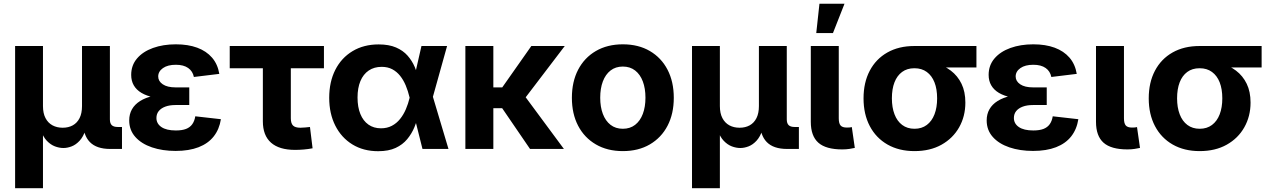

<svg xmlns="http://www.w3.org/2000/svg" viewBox="-20 -775 6603 999"><path d="M58.6 204.1V-535.6H203.6V-223.1Q203.6 -185.5 216.8 -160.4Q230 -135.3 253.2 -122.8Q276.4 -110.4 306.2 -110.4Q335.9 -110.4 358.6 -122.8Q381.3 -135.3 394 -160.4Q406.7 -185.5 406.7 -223.1V-535.6H551.8V-153.8Q551.8 -133.3 561.5 -123.8Q571.3 -114.3 592.8 -114.3H614.7V0H553.2Q482.4 0 447.5 -35.9Q412.6 -71.8 412.6 -139.6V-189H437Q437 -134.3 425 -98.6Q413.1 -63 394 -42.5Q375 -22 352.8 -13.4Q330.6 -4.9 310.1 -4.9Q288.6 -4.9 265.9 -13.4Q243.2 -22 223.6 -42.5Q204.1 -63 192.1 -98.6Q180.2 -134.3 180.2 -189H203.6V204.1Z M893.6 10.3Q825.2 10.3 770.5 -8.3Q715.8 -26.9 684.1 -62.5Q652.3 -98.1 652.3 -148.4Q652.3 -181.2 666.7 -206.5Q681.2 -231.9 709.2 -249.5Q737.3 -267.1 778.3 -276.4Q819.3 -285.6 872.1 -285.6H964.8V-228.5H893.1Q862.3 -228.5 840.1 -220.2Q817.9 -211.9 805.9 -197Q793.9 -182.1 793.9 -161.1Q793.9 -131.8 819.8 -114Q845.7 -96.2 895 -96.2Q927.2 -96.2 948 -104.2Q968.8 -112.3 980.5 -128.9Q992.2 -145.5 996.1 -169.9L1129.4 -154.8Q1121.1 -102.1 1092 -65.2Q1063 -28.3 1013.2 -9Q963.4 10.3 893.6 10.3ZM874.5 -259.8Q822.3 -259.8 782.5 -267.8Q742.7 -275.9 716.1 -291.7Q689.5 -307.6 676 -331.1Q662.6 -354.5 662.6 -385.3Q662.6 -435.1 692.9 -470.7Q723.1 -506.3 775.9 -525.4Q828.6 -544.4 895 -544.4Q958.5 -544.4 1006.1 -526.9Q1053.7 -509.3 1083.3 -475.1Q1112.8 -440.9 1121.1 -390.6L988.8 -374.5Q982.9 -404.3 959.2 -421.1Q935.5 -438 895 -438Q852.5 -438 827.9 -420.7Q803.2 -403.3 803.2 -377Q803.2 -352.5 826.9 -336.4Q850.6 -320.3 894 -320.3H964.8V-259.8Z M1515.6 4.9Q1432.6 4.9 1390.1 -32.7Q1347.7 -70.3 1347.7 -143.6V-419.9H1175.3V-535.6H1665.5V-419.9H1493.2V-159.7Q1493.2 -133.3 1504.6 -121.8Q1516.1 -110.4 1543 -110.4Q1553.7 -110.4 1568.4 -111.8Q1583 -113.3 1592.8 -114.3L1606.4 -3.4Q1583.5 1 1560.5 2.9Q1537.6 4.9 1515.6 4.9Z M1947.8 11.7Q1871.1 11.7 1813.7 -23.4Q1756.3 -58.6 1724.6 -121.3Q1692.9 -184.1 1692.9 -266.1Q1692.9 -349.1 1724.6 -411.6Q1756.3 -474.1 1814.5 -509Q1872.6 -543.9 1950.2 -543.9Q2003.4 -543.9 2040.3 -528.1Q2077.1 -512.2 2100.6 -485.6Q2124 -459 2138.2 -426Q2152.3 -393.1 2160.2 -359.9H2200.7L2231.4 -274.9L2313.5 0H2178.2L2110.8 -269Q2103 -301.8 2091.1 -330.3Q2079.1 -358.9 2061.8 -380.6Q2044.4 -402.3 2020.8 -414.8Q1997.1 -427.2 1965.8 -427.2Q1926.8 -427.2 1898.4 -408Q1870.1 -388.7 1855.2 -353Q1840.3 -317.4 1840.3 -267.6Q1840.3 -217.8 1855 -181.9Q1869.6 -146 1897 -126.7Q1924.3 -107.4 1962.4 -107.4Q1994.1 -107.4 2018.8 -120.4Q2043.5 -133.3 2061.5 -155.8Q2079.6 -178.2 2091.8 -206.8Q2104 -235.4 2111.3 -266.1L2172.9 -535.6H2306.2L2231 -266.1L2199.7 -181.2H2159.2Q2150.4 -147 2136.2 -113Q2122.1 -79.1 2098.6 -50.8Q2075.2 -22.5 2038.6 -5.4Q2002 11.7 1947.8 11.7Z M2546.9 -535.6V0H2401.4V-535.6ZM2918.5 -535.6 2671.9 -211.9H2513.2L2509.8 -320.3H2593.3L2744.6 -535.6ZM2737.8 0 2588.9 -217.8 2699.2 -290.5 2914.1 0Z M3220.7 11.2Q3140.1 11.2 3080.3 -23.7Q3020.5 -58.6 2988 -120.8Q2955.6 -183.1 2955.6 -266.1Q2955.6 -349.6 2988 -412.1Q3020.5 -474.6 3080.3 -509.5Q3140.1 -544.4 3220.7 -544.4Q3301.8 -544.4 3361.3 -509.5Q3420.9 -474.6 3453.4 -412.1Q3485.8 -349.6 3485.8 -266.1Q3485.8 -183.1 3453.4 -120.8Q3420.9 -58.6 3361.3 -23.7Q3301.8 11.2 3220.7 11.2ZM3220.7 -105Q3258.3 -105 3284.7 -125.5Q3311 -146 3324.7 -182.4Q3338.4 -218.8 3338.4 -266.6Q3338.4 -314.9 3324.7 -351.3Q3311 -387.7 3284.7 -408.2Q3258.3 -428.7 3220.7 -428.7Q3183.1 -428.7 3156.7 -408.2Q3130.4 -387.7 3116.7 -351.3Q3103 -314.9 3103 -266.6Q3103 -218.8 3116.7 -182.4Q3130.4 -146 3156.7 -125.5Q3183.1 -105 3220.7 -105Z M3580.6 204.1V-535.6H3725.6V-223.1Q3725.6 -185.5 3738.8 -160.4Q3752 -135.3 3775.1 -122.8Q3798.3 -110.4 3828.1 -110.4Q3857.9 -110.4 3880.6 -122.8Q3903.3 -135.3 3916 -160.4Q3928.7 -185.5 3928.7 -223.1V-535.6H4073.7V-153.8Q4073.7 -133.3 4083.5 -123.8Q4093.3 -114.3 4114.7 -114.3H4136.7V0H4075.2Q4004.4 0 3969.5 -35.9Q3934.6 -71.8 3934.6 -139.6V-189H3959Q3959 -134.3 3947 -98.6Q3935.1 -63 3916 -42.5Q3897 -22 3874.8 -13.4Q3852.5 -4.9 3832 -4.9Q3810.5 -4.9 3787.8 -13.4Q3765.1 -22 3745.6 -42.5Q3726.1 -63 3714.1 -98.6Q3702.1 -134.3 3702.1 -189H3725.6V204.1Z M4362.3 2.4Q4277.3 2.4 4238 -32.5Q4198.7 -67.4 4198.7 -141.1V-535.6H4344.2V-159.2Q4344.2 -133.3 4353.5 -122.3Q4362.8 -111.3 4385.7 -111.3Q4395 -111.3 4401.4 -111.8Q4407.7 -112.3 4412.1 -113.8L4427.7 -5.4Q4416.5 -2.9 4399.7 -0.2Q4382.8 2.4 4362.3 2.4ZM4227.1 -603 4243.7 -755.4H4374L4314 -603Z M4738.3 11.2Q4657.7 11.2 4597.9 -22.9Q4538.1 -57.1 4505.6 -118.9Q4473.1 -180.7 4473.1 -263.2Q4473.1 -345.7 4505.4 -407Q4537.6 -468.3 4597.2 -502Q4656.7 -535.6 4737.3 -535.6H5060.5V-423.8H4830.1L4737.3 -419.9Q4699.7 -419.9 4673.6 -400.6Q4647.5 -381.3 4634 -346.4Q4620.6 -311.5 4620.6 -263.2Q4620.6 -215.8 4634.3 -180.2Q4647.9 -144.5 4674.3 -124.8Q4700.7 -105 4738.3 -105Q4775.9 -105 4802.2 -124.8Q4828.6 -144.5 4842.3 -180.2Q4856 -215.8 4856 -263.2Q4856 -311.5 4842.3 -346.4Q4828.6 -381.3 4802.2 -400.6Q4775.9 -419.9 4738.3 -419.9V-460.9Q4794.9 -460.9 4843.3 -447.8Q4891.6 -434.6 4927.2 -407.5Q4962.9 -380.4 4982.9 -339.1Q5002.9 -297.9 5002.9 -241.2Q5002.9 -169.9 4970.5 -112.5Q4938 -55.2 4878.7 -22Q4819.3 11.2 4738.3 11.2Z M5355 10.3Q5286.6 10.3 5231.9 -8.3Q5177.2 -26.9 5145.5 -62.5Q5113.8 -98.1 5113.8 -148.4Q5113.8 -181.2 5128.2 -206.5Q5142.6 -231.9 5170.7 -249.5Q5198.7 -267.1 5239.7 -276.4Q5280.8 -285.6 5333.5 -285.6H5426.3V-228.5H5354.5Q5323.7 -228.5 5301.5 -220.2Q5279.3 -211.9 5267.3 -197Q5255.4 -182.1 5255.4 -161.1Q5255.4 -131.8 5281.2 -114Q5307.1 -96.2 5356.4 -96.2Q5388.7 -96.2 5409.4 -104.2Q5430.2 -112.3 5441.9 -128.9Q5453.6 -145.5 5457.5 -169.9L5590.8 -154.8Q5582.5 -102.1 5553.5 -65.2Q5524.4 -28.3 5474.6 -9Q5424.8 10.3 5355 10.3ZM5335.9 -259.8Q5283.7 -259.8 5243.9 -267.8Q5204.1 -275.9 5177.5 -291.7Q5150.9 -307.6 5137.5 -331.1Q5124 -354.5 5124 -385.3Q5124 -435.1 5154.3 -470.7Q5184.6 -506.3 5237.3 -525.4Q5290 -544.4 5356.4 -544.4Q5419.9 -544.4 5467.5 -526.9Q5515.1 -509.3 5544.7 -475.1Q5574.2 -440.9 5582.5 -390.6L5450.2 -374.5Q5444.3 -404.3 5420.7 -421.1Q5397 -438 5356.4 -438Q5314 -438 5289.3 -420.7Q5264.6 -403.3 5264.6 -377Q5264.6 -352.5 5288.3 -336.4Q5312 -320.3 5355.5 -320.3H5426.3V-259.8Z M5846.2 2.4Q5761.2 2.4 5721.9 -32.5Q5682.6 -67.4 5682.6 -141.1V-535.6H5828.1V-159.2Q5828.1 -133.3 5837.4 -122.3Q5846.7 -111.3 5869.6 -111.3Q5878.9 -111.3 5885.3 -111.8Q5891.6 -112.3 5896 -113.8L5911.6 -5.4Q5900.4 -2.9 5883.5 -0.2Q5866.7 2.4 5846.2 2.4Z M6222.2 11.2Q6141.6 11.2 6081.8 -22.9Q6022 -57.1 5989.5 -118.9Q5957 -180.7 5957 -263.2Q5957 -345.7 5989.3 -407Q6021.5 -468.3 6081.1 -502Q6140.6 -535.6 6221.2 -535.6H6544.4V-423.8H6314L6221.2 -419.9Q6183.6 -419.9 6157.5 -400.6Q6131.3 -381.3 6117.9 -346.4Q6104.5 -311.5 6104.5 -263.2Q6104.5 -215.8 6118.2 -180.2Q6131.8 -144.5 6158.2 -124.8Q6184.6 -105 6222.2 -105Q6259.8 -105 6286.1 -124.8Q6312.5 -144.5 6326.2 -180.2Q6339.8 -215.8 6339.8 -263.2Q6339.8 -311.5 6326.2 -346.4Q6312.5 -381.3 6286.1 -400.6Q6259.8 -419.9 6222.2 -419.9V-460.9Q6278.8 -460.9 6327.1 -447.8Q6375.5 -434.6 6411.1 -407.5Q6446.8 -380.4 6466.8 -339.1Q6486.8 -297.9 6486.8 -241.2Q6486.8 -169.9 6454.3 -112.5Q6421.9 -55.2 6362.5 -22Q6303.2 11.2 6222.2 11.2Z"/></svg>

Font: Inter 20pt
Style: Bold
Weight: 700
Version: Version 4.001;git-66647c0bb